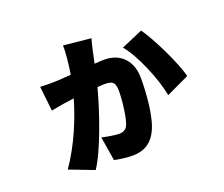

<svg xmlns="http://www.w3.org/2000/svg" viewBox="-116 -812 1232 1057"><g transform="rotate(-20 500.0 -284.0)"><path d="M342 -637C343 -598 338 -541 327 -471C291 -468 258 -466 238 -465C208 -464 181 -464 146 -466L162 -321C185 -326 218 -331 240 -335C253 -337 274 -340 298 -343C268 -239 214 -102 133 14L277 69C339 -25 408 -228 442 -357C457 -358 471 -359 481 -359C524 -359 546 -354 546 -296C546 -243 534 -131 514 -97C504 -80 485 -74 467 -74C445 -74 403 -81 367 -89L390 52C411 56 452 64 496 64C574 64 615 25 639 -25C676 -100 684 -242 684 -322C684 -424 622 -486 530 -486C515 -486 495 -485 471 -483C477 -511 484 -540 487 -558C490 -574 497 -600 503 -621ZM648 -513C706 -446 774 -285 793 -182L927 -245C909 -323 823 -500 774 -567Z"/></g></svg>

Font: Noto Sans T Chinese Black
Style: Bold
Weight: 900
Designer: Ryoko NISHIZUKA (kana & ideographs); Paul D. Hunt (Latin, Greek & Cyrillic); Wenlong ZHANG (bopomofo); Sandoll Communica
Foundry: Adobe Systems Incorporated
Version: Version 1.000;PS 1;hotconv 1.0.78;makeotf.lib2.5.61930